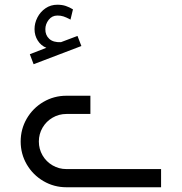

<svg xmlns="http://www.w3.org/2000/svg" viewBox="-20 -789 766 809"><path d="M658.7 -76.6H259.8Q228.2 -76.6 201.5 -92.2Q174.8 -107.7 159.2 -134.4Q143.7 -161.2 143.7 -192.7Q143.7 -224.2 159.2 -251Q174.8 -277.7 201.5 -293.2Q228.2 -308.8 259.8 -308.8H360.9V-385.6H259.8Q207.3 -385.6 163.1 -359.7Q118.8 -333.8 92.9 -289.5Q67.1 -245.1 67.1 -192.7Q67.1 -140.3 92.9 -96Q118.8 -51.8 163.1 -25.9Q207.3 0 259.8 0H658.7ZM121.6 -518.4 322.9 -595.1 306.5 -637.6 236.8 -611.3Q204.2 -609.8 187.4 -625.5Q170.6 -641.2 171.1 -666.2Q171.1 -687.1 185 -705.3Q199 -723.5 221.6 -723.5Q235.7 -723.7 247.4 -719.8Q259.1 -715.9 272.5 -708.8Q273.6 -708.2 274.8 -707.5Q276.1 -706.8 277 -706.3L287.4 -749.6Q272.5 -758.7 257.1 -763.9Q241.6 -769.1 221.6 -769.1Q193.5 -769.1 171.7 -754.1Q149.9 -739.1 137.7 -715.4Q125.5 -691.7 125.5 -666.2Q125.5 -639.6 139.1 -618.1Q152.7 -596.5 175.4 -587.6L105.7 -560.6Z"/></svg>

Font: Arad-VF Thin Dots1
Style: Regular
Weight: 100
Designer: Mohammad Darvishi
Version: Version 1.000;August 30, 2024;FontCreator 15.0.0.2992 64-bit